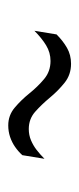

<svg xmlns="http://www.w3.org/2000/svg" viewBox="120 -534 196 477"><g transform="rotate(-90 218.5 -295.0)"><path d="M372 -253Q356 -237 338.5 -227Q321 -217 299 -217Q272 -217 252 -233Q232 -249 215 -269.5Q198 -290 180 -306Q162 -322 137 -322Q122 -322 109 -316.5Q96 -311 85 -302.5Q74 -294 63 -283L72 -338Q81 -348 92.5 -356Q104 -364 117.5 -368.5Q131 -373 146 -373Q171 -373 190 -357Q209 -341 225.5 -320.5Q242 -300 261 -284Q280 -268 306 -268Q327 -268 345 -279Q363 -290 381 -308Z"/></g></svg>

Font: Georama ExtraCondensed Thin Light
Style: Italic
Weight: 300
Italic angle: -9°
Version: Version 1.001